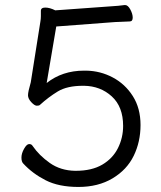

<svg xmlns="http://www.w3.org/2000/svg" viewBox="-20 -722 640 761"><path d="M165 -393Q227 -442 313 -442H322Q378 -441 427 -415Q476 -389 506.5 -341Q537 -293 537 -226.5Q537 -160 510 -104.5Q483 -49 426 -15Q369 19 291 19Q213 19 161 -7.5Q109 -34 72 -74Q65 -81 65 -97.5Q65 -114 75.5 -132.5Q86 -151 95.5 -151Q105 -151 109 -144Q135 -106 177.5 -76Q220 -46 278 -45H280Q344 -45 385.5 -69.5Q427 -94 447.5 -135Q468 -176 468 -223Q468 -299 423 -340Q378 -381 313 -382H309Q246 -382 209 -359.5Q172 -337 138 -306Q135 -303 126 -303Q117 -303 104 -317Q91 -331 91 -344.5Q91 -358 102 -396L140 -636Q142 -647 142 -658V-679Q142 -692 159.5 -692Q177 -692 199 -681L407 -696Q456 -699 474 -702H476Q487 -702 496.5 -684.5Q506 -667 506 -652Q506 -637 494 -637Q481 -636 459 -635.5Q437 -635 415 -633L203 -617Z"/></svg>

Font: LXGW WenKai Lite
Style: Regular
Weight: 400
Designer: LXGW / Fontworks Inc.
Foundry: LXGW / Fontworks Inc.
Version: Version 1.511; March 25, 2025